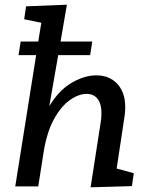

<svg xmlns="http://www.w3.org/2000/svg" viewBox="-20 -794 634 818"><path d="M366 4 409 -273Q418 -332 402 -363Q386 -394 349 -394Q315 -394 277.5 -367.5Q240 -341 210 -286.5Q180 -232 166 -147L143 0H45L134 -559H59L68 -617H143L156 -697L83 -712L91 -767L265 -774L238 -617H373L364 -559H228L190 -342Q232 -411 286.5 -442Q341 -473 390 -473Q454 -473 488.5 -426Q523 -379 510 -294L477 -76L550 -56L542 -1Z"/></svg>

Font: Bitter Medium
Style: Italic
Weight: 500
Italic angle: -9°
Designer: Sol Matas, and Bitter project Authors
Foundry: Sol Matas
Version: Version 2.001